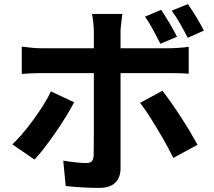

<svg xmlns="http://www.w3.org/2000/svg" viewBox="-20 -857 1040 935"><path d="M341 -359Q324 -326 299.5 -286.5Q275 -247 248 -208Q221 -169 195 -135.5Q169 -102 148 -80L40 -154Q74 -186 109.5 -230.5Q145 -275 176.5 -322.5Q208 -370 228 -412ZM771 -415Q790 -391 813.5 -357.5Q837 -324 861 -287Q885 -250 906 -214.5Q927 -179 942 -152L824 -88Q803 -131 774 -181.5Q745 -232 715.5 -279Q686 -326 662 -356ZM765 -809Q784 -781 806 -743.5Q828 -706 842 -678L761 -644Q746 -674 726 -711Q706 -748 686 -776ZM895 -837Q915 -809 937.5 -771.5Q960 -734 973 -708L894 -673Q878 -705 857.5 -741Q837 -777 816 -805ZM576 -789Q575 -782 573 -766Q571 -750 569 -732.5Q567 -715 567 -702V-622H800Q821 -622 850 -624Q879 -626 899 -629V-498Q875 -500 848 -500.5Q821 -501 801 -501H567V-36Q567 7 541.5 32.5Q516 58 463 58Q423 58 380.5 55.5Q338 53 300 49L288 -75Q320 -69 350.5 -66Q381 -63 399 -63Q419 -63 427 -71.5Q435 -80 436 -99Q436 -108 436.5 -137.5Q437 -167 437 -208.5Q437 -250 437 -295.5Q437 -341 437 -383.5Q437 -426 437 -457Q437 -488 437 -500V-501H183Q161 -501 134 -500Q107 -499 86 -497V-630Q109 -627 134 -624.5Q159 -622 183 -622H437V-702Q437 -722 434 -749Q431 -776 428 -789Z"/></svg>

Font: Chiron Sans HK TT
Style: Bold
Weight: 700
Designer: Ryoko NISHIZUKA 西塚涼子 (kana, bopomofo & ideographs); Paul D. Hunt (Latin, Greek & Cyrillic); Sandoll Communications 산돌커뮤니
Foundry: Adobe
Version: Version 2.022;hotconv 1.0.109;makeotfexe 2.5.65596